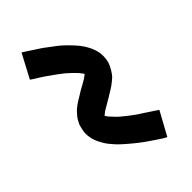

<svg xmlns="http://www.w3.org/2000/svg" viewBox="-24 -624 648 648"><g transform="rotate(45 300.0 -299.5)"><path d="M103 -181 18 -226Q24 -236 30 -245Q36 -254 42 -263Q48 -272 53 -280Q58 -288 64 -295.5Q70 -303 75 -310Q80 -317 85 -323.5Q90 -330 95 -336Q100 -342 105 -347Q110 -352 115.5 -357.5Q121 -363 128 -369.5Q135 -376 142 -381.5Q149 -387 156 -391.5Q163 -396 171 -400Q179 -404 187.5 -407Q196 -410 204.5 -411.5Q213 -413 221 -413Q228 -413 235.5 -412Q243 -411 249.5 -409Q256 -407 262 -404Q268 -401 274 -397.5Q280 -394 285.5 -390Q291 -386 295 -381.5Q299 -377 303.5 -371.5Q308 -366 312 -360.5Q316 -355 319.5 -349Q323 -343 326.5 -337.5Q330 -332 333 -327Q336 -322 340 -315Q344 -308 348 -301.5Q352 -295 355 -289.5Q358 -284 363 -278.5Q368 -273 368 -271H365Q365 -272 371 -275.5Q377 -279 381 -283Q385 -287 390.5 -292Q396 -297 399 -300Q402 -303 404.5 -306Q407 -309 410 -312.5Q413 -316 416 -320Q419 -324 422.5 -328Q426 -332 429 -336.5Q432 -341 436 -346Q440 -351 443.5 -356.5Q447 -362 450.5 -367.5Q454 -373 458 -379Q462 -385 466 -391Q470 -397 474.5 -404Q479 -411 484 -418L568 -372Q563 -362 557 -353Q551 -344 545 -335Q539 -326 533.5 -318Q528 -310 522.5 -302.5Q517 -295 511.5 -288Q506 -281 501 -275Q496 -269 491 -263Q486 -257 481 -251.5Q476 -246 471 -240.5Q466 -235 458.5 -228.5Q451 -222 444.5 -216.5Q438 -211 430.5 -206.5Q423 -202 415.5 -198Q408 -194 399.5 -191Q391 -188 382 -186.5Q373 -185 365 -185Q358 -185 351 -186.5Q344 -188 337 -189.5Q330 -191 324 -194Q318 -197 312 -200.5Q306 -204 301 -208.5Q296 -213 291.5 -217Q287 -221 282.5 -226.5Q278 -232 274 -238Q270 -244 266.5 -249.5Q263 -255 260 -260.5Q257 -266 253.5 -271Q250 -276 246.5 -283Q243 -290 239 -296.5Q235 -303 232 -308.5Q229 -314 224 -320Q219 -326 219 -327H222L216 -323Q210 -319 205.5 -315Q201 -311 196 -306Q191 -301 188 -298Q185 -295 182.5 -292Q180 -289 176.5 -285.5Q173 -282 170 -278Q167 -274 164 -270Q161 -266 157.5 -261.5Q154 -257 150.5 -252Q147 -247 143.5 -242Q140 -237 136 -231.5Q132 -226 128 -220Q124 -214 120 -207.5Q116 -201 112 -194.5Q108 -188 103 -181Z"/></g></svg>

Font: Iosevka Semibold Extended
Style: Italic
Weight: 600
Width: 7
Italic angle: -9°
Monospace: yes
Designer: Belleve Invis
Foundry: Belleve Invis
Version: Version 32.5.0; ttfautohint (v1.8.4)